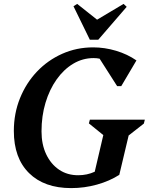

<svg xmlns="http://www.w3.org/2000/svg" viewBox="-20 -949 763 985"><path d="M345 16Q207 16 129 -61Q51 -138 51 -277Q51 -367 82.5 -445Q114 -523 169.5 -581.5Q225 -640 299 -673Q373 -706 458 -706Q517 -706 575.5 -688.5Q634 -671 680 -639L602 -507H581L491 -648Q476 -651 460 -651Q404 -651 355.5 -622Q307 -593 270.5 -541.5Q234 -490 213.5 -422Q193 -354 193 -275Q193 -208 217 -157.5Q241 -107 283 -78.5Q325 -50 381 -50Q427 -50 466 -68L510 -256L436 -316L441 -335H723L718 -315L640 -254L592 -52Q542 -20 477.5 -2Q413 16 345 16ZM441 -745 357 -917 376 -929 478 -848 614 -929 630 -914 484 -745Z"/></svg>

Font: Platypi Medium
Style: Italic
Weight: 500
Italic angle: -13°
Designer: David Sargent
Foundry: Bolt Cutter Type
Version: Version 1.200; ttfautohint (v1.8.4.7-5d5b)